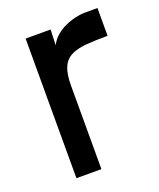

<svg xmlns="http://www.w3.org/2000/svg" viewBox="-104 -583 538 650"><g transform="rotate(-20 165.0 -258.5)"><path d="M148 -447Q157 -465 172 -478Q187 -491 205.5 -499.5Q224 -508 243.5 -512.5Q263 -517 281 -517H324V-417Q277 -417 244 -414Q211 -411 190 -399.5Q169 -388 159.5 -364.5Q150 -341 150 -300V0H60V-503H150Z"/></g></svg>

Font: Gen
Style: Regular
Weight: 400
Version: Version 1.000;PS 001.001;hotconv 1.0.56